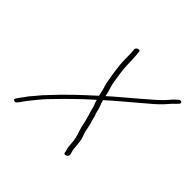

<svg xmlns="http://www.w3.org/2000/svg" viewBox="-169 -855 1047 1047"><g transform="rotate(45 354.5 -331.5)"><path d="M687.1 -635 675.1 -624C667.4 -617.3 660.4 -610 654.1 -602C621.8 -562.8 586.1 -535.6 546.8 -501C497.5 -457.6 440.8 -412.5 391.9 -368L390.1 -374C387.6 -392.7 381.2 -407.6 376.2 -425C368.6 -451.2 365.6 -485.1 360.7 -513C353.7 -553.2 355.9 -601 352.4 -644L350.2 -660L350.1 -668C349.8 -685.4 320.7 -673.9 321.5 -658C324.4 -636.7 324.5 -616 324.7 -592.5C324.8 -562.2 328.1 -528.2 332 -500C338.6 -462 343.2 -418.6 356.1 -385C360.2 -371.5 361.7 -357.3 365.2 -344C296.9 -282 227.4 -217.8 163.9 -148C139.1 -123.2 120.1 -96.6 96.8 -71C85.8 -56.8 74.2 -38.9 62.7 -24C55.1 -13 46.1 -2.2 58.1 2.5C65.7 5.5 72.4 2.7 78.2 -6C91 -21.8 103.8 -43.2 117.5 -59C138.4 -84.6 158.8 -110.8 182.1 -135C243.5 -198.6 306.2 -261.9 372.5 -320C372.2 -319.3 372.3 -318.7 372.7 -318C374.3 -311.3 377.1 -303.3 381 -294C387.3 -278.5 388.9 -265.8 393.4 -251C399.3 -235.7 402.3 -220.3 407.3 -204L411.4 -188C412.8 -182.7 414 -177.2 414.9 -171.5C419.5 -143.7 430.6 -119.8 437 -93.5C442.1 -73 441.6 -50.6 444.6 -29C445.9 -14.5 451.5 -7.4 452.5 7C454.6 23 484 11 481.8 -5C479.2 -17.7 474.8 -27.5 472.9 -41C470.3 -73 468.9 -105.2 457.7 -131C446.5 -158 445.4 -191.4 434.7 -219C430.4 -235.6 428.3 -251.3 420.8 -266C419.4 -271.3 417.9 -277.3 416.4 -284C413.9 -302.2 400.2 -325.3 397.8 -343C449.2 -389.6 509.4 -438.4 562.2 -484C592.2 -510 625.1 -535.8 648.6 -562C665.2 -579.3 674.4 -593.2 691.3 -608L702.3 -619C718.3 -633.7 702.6 -648.3 687.1 -635Z"/></g></svg>

Font: Take Off
Style: Drunk
Weight: 400
Foundry: Cannot Into Space Fonts
Version: Version 0.89